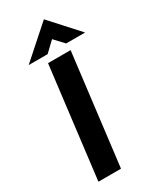

<svg xmlns="http://www.w3.org/2000/svg" viewBox="-240 -1036 908 1105"><g transform="rotate(-30 214.0 -483.0)"><path d="M305 -736 215 0H65L155 -736ZM302 -782 244 -844 179 -782H53L260 -966H261L428 -782Z"/></g></svg>

Font: Josefin Sans
Style: Bold Italic
Weight: 700
Italic angle: -7°
Designer: Santiago Orozco
Foundry: Typemade
Version: Version 2.000